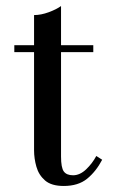

<svg xmlns="http://www.w3.org/2000/svg" viewBox="-20 -610 375 637"><path d="M191.5 7Q150.5 7 129.5 -11.2Q108.5 -29.5 100.8 -56.8Q93 -84 93 -111.5V-560Q116 -560 141.8 -569.5Q167.5 -579 182.5 -590V-91Q182.5 -53.5 191.8 -41Q201 -28.5 222.5 -28.5Q245 -28.5 265.8 -48.2Q286.5 -68 299.5 -92.5L319 -80Q298.5 -41 269 -17Q239.5 7 191.5 7ZM27.5 -437V-460H289.5V-437Z"/></svg>

Font: BodoniModa 10 Custom
Style: Regular
Weight: 400
Designer: Owen Earl
Foundry: indestructible type
Version: Version 2.005